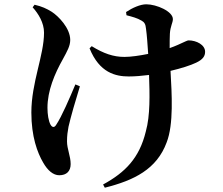

<svg xmlns="http://www.w3.org/2000/svg" viewBox="-20 -798 1040 894"><path d="M331 -405C305 -343 267 -254 241 -216C233 -203 223 -204 215 -218C206 -235 201 -265 201 -296C201 -375 234 -454 273 -523C293 -560 307 -584 307 -612C307 -667 252 -723 221 -743C197 -758 175 -768 141 -776L132 -764C159 -734 185 -692 185 -646C185 -540 126 -414 126 -274C126 -162 154 -87 181 -41C202 -4 228 18 256 18C290 18 309 -1 309 -34C309 -71 292 -104 292 -140C292 -168 295 -185 299 -208C309 -252 332 -332 352 -396ZM569 -727C596 -720 619 -714 639 -702C652 -695 658 -686 660 -663C664 -635 667 -591 670 -547C630 -539 590 -533 559 -533C508 -533 462 -549 407 -583L397 -573C443 -459 518 -442 580 -442C610 -442 642 -445 674 -449C677 -359 680 -261 659 -186C629 -62 563 5 460 61L468 76C604 42 710 -10 756 -135C789 -219 780 -361 774 -468C825 -480 868 -494 893 -506C925 -521 935 -537 935 -557C935 -589 895 -610 858 -610C852 -610 842 -604 808 -589C797 -584 784 -579 770 -574C770 -599 770 -623 771 -641C773 -676 785 -692 785 -709C785 -745 709 -778 661 -778C634 -778 597 -762 567 -742Z"/></svg>

Font: Source Han Serif
Style: Bold
Weight: 700
Designer: Ryoko NISHIZUKA 西塚涼子 (kana & ideographs); Frank Grießhammer (Latin, Greek & Cyrillic); Wenlong ZHANG 张文龙 (bopomofo); San
Foundry: Adobe Systems Incorporated
Version: Version 1.001;PS 1.001;hotconv 16.6.54;makeotf.lib2.5.65590